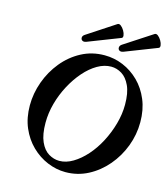

<svg xmlns="http://www.w3.org/2000/svg" viewBox="-126 -963 940 1075"><g transform="rotate(15 343.5 -426.0)"><path d="M353 13Q300 13 248.5 -8.5Q197 -30 155.5 -70.5Q114 -111 89.5 -168Q65 -225 65 -297Q65 -367 89.5 -434.5Q114 -502 158.5 -556.5Q203 -611 264 -643.5Q325 -676 398 -676Q454 -676 505.5 -654.5Q557 -633 598 -592.5Q639 -552 663 -494.5Q687 -437 687 -365Q687 -293 661.5 -225.5Q636 -158 590 -104Q544 -50 483.5 -18.5Q423 13 353 13ZM304 -39Q343 -39 382.5 -62.5Q422 -86 457.5 -126Q493 -166 520 -217.5Q547 -269 563 -326Q579 -383 579 -438Q579 -506 560 -547Q541 -588 511.5 -606Q482 -624 450 -624Q410 -624 370.5 -601Q331 -578 296 -538Q261 -498 233.5 -446.5Q206 -395 190.5 -338.5Q175 -282 175 -226Q175 -158 193.5 -116.5Q212 -75 242 -57Q272 -39 304 -39ZM278 -722Q264 -717 255.5 -722.5Q247 -728 247.5 -739Q248 -750 261 -758L421 -863Q430 -869 441 -860.5Q452 -852 460.5 -837.5Q469 -823 470.5 -810Q472 -797 463 -794ZM493 -722Q479 -717 470.5 -722.5Q462 -728 462.5 -739Q463 -750 475 -758L636 -863Q645 -869 656 -860.5Q667 -852 675.5 -837.5Q684 -823 685.5 -810Q687 -797 678 -794Z"/></g></svg>

Font: Junicode VF
Style: Italic
Weight: 400
Italic angle: -11°
Designer: Peter S. Baker
Version: Version 2.209